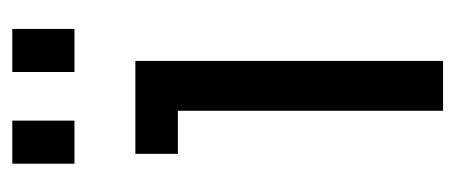

<svg xmlns="http://www.w3.org/2000/svg" viewBox="-234 -506 740 312"><g transform="rotate(-90 136.0 -350.0)"><path d="M112 0H193V-500H42V-431H112ZM175 -599H245V-700H175ZM26 -599H96V-700H26Z"/></g></svg>

Font: Finlandica
Style: Regular
Weight: 400
Designer: Niklas Ekholm, Juho Hiilivirta, Jaakko Suomalainen
Foundry: Helsinki Type Studio
Version: Version 2.000;Glyphs 3.2 (3202)